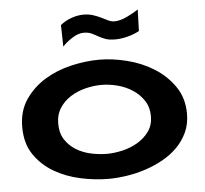

<svg xmlns="http://www.w3.org/2000/svg" viewBox="-50 -712 829 778"><g transform="rotate(-5 365.0 -323.0)"><path d="M365.2 -470.7Q418.9 -470.7 478.5 -455.6Q538.1 -440.4 586.9 -409.7Q635.7 -378.9 668 -332Q700.2 -285.2 700.2 -221.7Q700.2 -179.7 684.6 -146Q668.9 -112.3 643.1 -86.4Q617.2 -60.5 583 -41.5Q548.8 -22.5 511.2 -10.3Q473.6 2 434.6 7.8Q395.5 13.7 361.3 13.7Q305.7 13.7 247.1 1Q188.5 -11.7 140.1 -40Q91.8 -68.4 61 -113.8Q30.3 -159.2 30.3 -225.6Q30.3 -291 62 -337.4Q93.8 -383.8 142.6 -413.6Q191.4 -443.4 250.5 -457Q309.6 -470.7 365.2 -470.7ZM176.8 -226.6Q176.8 -188.5 193.8 -162.1Q210.9 -135.7 237.8 -119.1Q264.6 -102.5 297.9 -95.2Q331.1 -87.9 363.3 -87.9Q393.6 -87.9 426.8 -95.7Q460 -103.5 488.3 -120.1Q516.6 -136.7 535.2 -162.6Q553.7 -188.5 553.7 -224.6Q553.7 -260.7 536.1 -287.6Q518.6 -314.5 491.2 -332.5Q463.9 -350.6 430.2 -359.4Q396.5 -368.2 365.2 -368.2Q333 -368.2 299.8 -359.9Q266.6 -351.6 239.3 -334.5Q211.9 -317.4 194.3 -290.5Q176.8 -263.7 176.8 -226.6ZM538.1 -660.2 535.2 -572.3Q513.7 -560.5 486.8 -553.7Q460 -546.9 437.5 -546.9Q412.1 -546.9 396.5 -552.7Q380.9 -558.6 368.2 -565.9Q355.5 -573.2 342.8 -579.1Q330.1 -585 311.5 -585Q289.1 -585 264.2 -568.8Q239.3 -552.7 224.6 -536.1L222.7 -624Q241.2 -639.6 267.1 -648.9Q293 -658.2 316.4 -658.2Q338.9 -658.2 356.4 -652.3Q374 -646.5 388.7 -639.2Q403.3 -631.8 415.5 -626Q427.7 -620.1 439.5 -620.1Q462.9 -620.1 490.7 -633.3Q518.6 -646.5 538.1 -660.2Z"/></g></svg>

Font: Cherry Cream Soda
Style: Regular
Weight: 400
Designer: Font Diner, Inc
Foundry: Font Diner, Inc
Version: Version 1.000